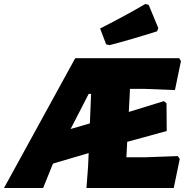

<svg xmlns="http://www.w3.org/2000/svg" viewBox="-69 -937 927 957"><path d="M655 -917 672 -913 720 -797 714 -781Q585 -740 477 -712L460 -716L430 -795Q560 -861 655 -917ZM748 -433 761 -422 762 -284 565 -230 561 -153H652L817 -159L827 -145L797 0H362L370 -107L373 -174L196 -122L194 -119L146 0H-49L306 -647H824L833 -633L803 -488L654 -494H579L573 -379ZM373 -469 283 -294 379 -322 385 -469Z"/></svg>

Font: Alegreya Sans SC Black
Style: Italic
Weight: 900
Italic angle: -7°
Designer: Juan Pablo del Peral
Foundry: Huerta Tipografica
Version: Version 2.007